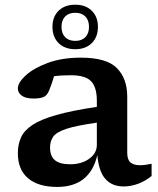

<svg xmlns="http://www.w3.org/2000/svg" viewBox="-20 -764 655 796"><path d="M493 9Q444.5 9 417 -22Q389.5 -53 383.5 -121Q352.5 11 217 11Q138.5 11 96.2 -25Q54 -61 54 -129Q54 -165 67 -194Q80 -223 114.5 -246Q149 -269 213.5 -287.2Q278 -305.5 381.5 -321V-346.5Q381.5 -401.5 358 -426.8Q334.5 -452 274.5 -452Q253.5 -452 236 -451Q218.5 -450 204 -448Q195 -416 183 -387.5Q174.5 -367 159.2 -361.2Q144 -355.5 119 -355.5Q86.5 -355.5 70.2 -367.5Q54 -379.5 54 -397Q54 -421.5 86.8 -451.5Q119.5 -481.5 178.2 -503.2Q237 -525 315 -525Q421.5 -525 464.5 -481.8Q507.5 -438.5 507.5 -363.5V-130.5Q507.5 -102 521 -90.5Q534.5 -79 560.5 -79Q579.5 -79 608.5 -85V-34.5Q583 -13.5 552.8 -2.2Q522.5 9 493 9ZM187.5 -152.5Q187.5 -117 207.5 -100Q227.5 -83 271 -83Q318 -83 349.8 -105.8Q381.5 -128.5 381.5 -163.5V-255.5Q296.5 -243.5 255 -229.8Q213.5 -216 200.5 -197.2Q187.5 -178.5 187.5 -152.5ZM292 -744.5Q335 -744.5 360.5 -719.5Q386 -694.5 386 -652.5Q386 -610.5 360.5 -585.2Q335 -560 292 -560Q248.5 -560 223 -585.2Q197.5 -610.5 197.5 -652.5Q197.5 -694.5 223 -719.5Q248.5 -744.5 292 -744.5ZM292 -594.5Q319 -594.5 334 -610Q349 -625.5 349 -652.5Q349 -680 334 -695.5Q319 -711 292 -711Q265 -711 250 -695.5Q235 -680 235 -652.5Q235 -625.5 250 -610Q265 -594.5 292 -594.5Z"/></svg>

Font: Newsreader Caption Medium
Style: Regular
Weight: 500
Designer: Hugues Gentile
Foundry: Production Type
Version: Version 1.001